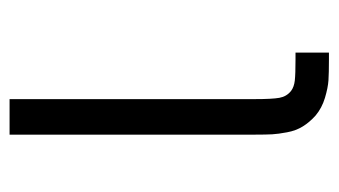

<svg xmlns="http://www.w3.org/2000/svg" viewBox="-173 -534 707 401"><g transform="rotate(90 180.5 -333.5)"><path d="M261.2 -512.2V0H187V-512.2Q187 -548.3 184.3 -563.5Q181.6 -578.6 169.9 -587.9Q161.6 -594.2 148.2 -595.7Q134.8 -597.2 104 -597.2H89.8V-667H104Q132.8 -667 147.9 -666Q163.1 -665 184.3 -658.7Q205.6 -652.3 221.2 -639.2Q235.4 -626.5 244.1 -612.3Q252.9 -598.1 256.3 -579.6Q259.8 -561 260.5 -548.6Q261.2 -536.1 261.2 -512.2Z"/></g></svg>

Font: Gidolinya
Style: Regular
Weight: 400
Version: Version 1.0.3